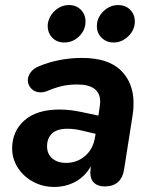

<svg xmlns="http://www.w3.org/2000/svg" viewBox="-20 -729 589 759"><path d="M28 -142Q28 -210 76.5 -253Q125 -296 215 -296Q257 -296 303 -286L369 -272L374 -306Q376 -320 376 -327Q376 -395 285 -395Q253 -395 226 -389Q199 -383 166 -369Q155 -364 140 -364Q118 -364 104 -378.5Q90 -393 90 -412Q90 -428 101.5 -443.5Q113 -459 136 -468Q215 -500 304 -500Q407 -500 457.5 -451Q508 -402 508 -320Q508 -295 504 -272L471 -62Q461 8 394 8Q367 8 352 -6Q337 -20 337 -48Q338 -59 339 -69L340 -73Q316 -31 278 -10.5Q240 10 194 10Q149 10 111 -10.5Q73 -31 50.5 -66Q28 -101 28 -142ZM240 -85Q285 -85 317 -113Q349 -141 356 -189L358 -200L307 -212Q276 -220 247 -220Q205 -220 185.5 -201Q166 -182 166 -151Q166 -120 187 -102.5Q208 -85 240 -85ZM169 -635Q174 -666 198 -687.5Q222 -709 253 -709Q281 -709 299.5 -690.5Q318 -672 318 -644Q318 -610 293 -585.5Q268 -561 234 -561Q203 -561 184.5 -582.5Q166 -604 169 -635ZM363 -626Q363 -659 388.5 -684Q414 -709 447 -709Q476 -709 494.5 -690.5Q513 -672 513 -644Q513 -611 487.5 -586Q462 -561 429 -561Q401 -561 382 -579.5Q363 -598 363 -626Z"/></svg>

Font: SN Pro Bold
Style: Bold Italic
Weight: 700
Italic angle: -9°
Designer: Tobias Whetton
Foundry: Supernotes
Version: Version 1.003